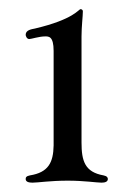

<svg xmlns="http://www.w3.org/2000/svg" viewBox="-20 -828 274 415"><path d="M95.9 -718V-513.5C95.2 -476.6 84.5 -455.3 44.7 -448.9C36.9 -447.4 35.5 -444.6 35.5 -441.1C35.5 -434.7 42.6 -433.2 50.4 -433.2C61.8 -433.2 88.8 -437.5 126.4 -437.5C161.9 -437.5 188.9 -433.2 199.6 -433.2C207.4 -433.2 213.1 -435.4 213.1 -441.1C213.1 -443.9 211.6 -447.4 203.8 -448.9C163.4 -456 156.2 -480.1 156.2 -519.9V-749.3C156.2 -770.6 159.1 -793.3 159.1 -803.3C159.1 -807.5 155.5 -808.2 154.1 -808.2C149.9 -808.2 139.9 -786.2 55.4 -766.3C49 -764.9 35.5 -763.5 35.5 -752.8C35.5 -750.7 37.6 -743.6 43.3 -743.6C47.6 -743.6 64.6 -749.3 77.4 -749.3C85.2 -749.3 95.9 -750 95.9 -718Z"/></svg>

Font: Margiela Serif Light
Style: Regular
Weight: 300
Designer: Andreas Faust, Stefan Endress
Version: Version 1.002;FEAKit 1.0